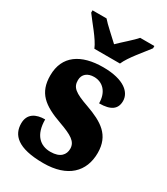

<svg xmlns="http://www.w3.org/2000/svg" viewBox="-192 -852 827 949"><g transform="rotate(30 222.0 -378.0)"><path d="M151 -606H297C316 -651 373 -715 401 -753V-766H320C301 -743 250 -700 224 -674C197 -700 147 -743 128 -766H48V-753C75 -715 133 -651 151 -606ZM215 10C353 10 423 -61 423 -168C423 -270 358 -309 263 -343C180 -372 158 -390 158 -431C158 -466 184 -485 220 -485C268 -485 306 -450 306 -384C373 -384 403 -407 403 -453C403 -501 356 -549 235 -549C110 -549 28 -496 28 -383C28 -284 81 -242 189 -204C261 -178 295 -159 295 -118C295 -85 274 -56 217 -56C158 -56 115 -94 115 -182C64 -182 22 -162 22 -106C22 -41 66 10 215 10Z"/></g></svg>

Font: Noto Serif Myanmar Condensed Black
Style: Regular
Weight: 900
Width: 3
Designer: Ben Mitchell and the Monotype Design Team
Foundry: Monotype Imaging Inc.
Version: Version 2.106